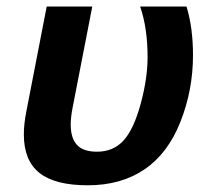

<svg xmlns="http://www.w3.org/2000/svg" viewBox="-20 -548 640 578"><path d="M244.1 9.8Q146 9.8 98.9 -27.3Q51.8 -64.5 51.8 -143.1Q51.8 -174.3 59.1 -211.4L120.6 -528.3H257.8L198.7 -224.6Q192.9 -195.3 192.9 -172.9Q192.9 -132.3 211.7 -111.8Q230.5 -91.3 272 -91.3Q321.3 -91.3 352.1 -125.2Q382.8 -159.2 403.6 -235.8Q424.3 -312.5 424.3 -375.5Q424.3 -463.4 401.9 -528.3H541.5Q561 -464.8 561 -381.8Q561 -276.9 523.2 -181.4Q485.4 -85.9 415 -38.1Q344.7 9.8 244.1 9.8Z"/></svg>

Font: Liberation Mono
Style: Bold Italic
Weight: 700
Italic angle: -12°
Monospace: yes
Designer: Steve Matteson
Foundry: Ascender Corporation
Version: Version 2.1.5